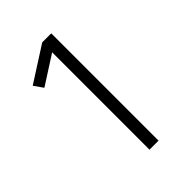

<svg xmlns="http://www.w3.org/2000/svg" viewBox="-215 -832 930 930"><g transform="rotate(-45 250.0 -367.5)"><path d="M249 0V-667L101 -572L68 -619L249 -735H311V0Z"/></g></svg>

Font: Iosevka SS01 Light
Style: Regular
Weight: 300
Monospace: yes
Designer: Belleve Invis
Foundry: Belleve Invis
Version: 2.3.3; ttfautohint (v1.8.3)